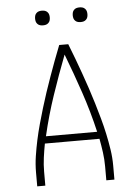

<svg xmlns="http://www.w3.org/2000/svg" viewBox="-61 -970 722 1016"><g transform="rotate(-5 300.0 -462.0)"><path d="M95 0V-74Q95 -117 101.5 -159.5Q108 -202 117 -244Q126 -286 137.5 -327.5Q149 -369 161.5 -410.5Q174 -452 187.5 -492.5Q201 -533 215.5 -573.5Q230 -614 245 -654.5Q260 -695 276 -735H324Q340 -695 355 -654.5Q370 -614 384.5 -573.5Q399 -533 412.5 -492.5Q426 -452 438.5 -410.5Q451 -369 462.5 -327.5Q474 -286 483 -244Q492 -202 498.5 -159.5Q505 -117 505 -74V0H462V-74Q462 -111 457 -148Q452 -185 445 -222H155Q148 -185 143 -148Q138 -111 138 -74V0ZM436 -260Q411 -368 375.5 -473Q340 -578 300 -682Q260 -578 224.5 -473Q189 -368 164 -260ZM400 -846Q392 -846 384.5 -848Q377 -850 371 -856Q365 -862 363 -869.5Q361 -877 361 -885Q361 -893 363 -900.5Q365 -908 371 -914Q377 -920 384.5 -922Q392 -924 400 -924Q408 -924 415.5 -922Q423 -920 429 -914Q435 -908 437 -900.5Q439 -893 439 -885Q439 -877 437 -869.5Q435 -862 429 -856Q423 -850 415.5 -848Q408 -846 400 -846ZM200 -846Q192 -846 184.5 -848Q177 -850 171 -856Q165 -862 163 -869.5Q161 -877 161 -885Q161 -893 163 -900.5Q165 -908 171 -914Q177 -920 184.5 -922Q192 -924 200 -924Q208 -924 215.5 -922Q223 -920 229 -914Q235 -908 237 -900.5Q239 -893 239 -885Q239 -877 237 -869.5Q235 -862 229 -856Q223 -850 215.5 -848Q208 -846 200 -846Z"/></g></svg>

Font: Zed Sans Extralight Extended
Style: Regular
Weight: 200
Width: 7
Designer: Belleve Invis
Foundry: Belleve Invis
Version: Version 1.0.0; ttfautohint (v1.8.4)